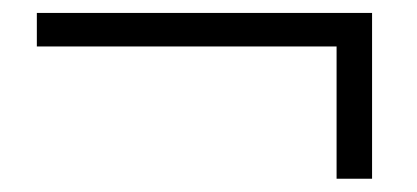

<svg xmlns="http://www.w3.org/2000/svg" viewBox="-20 -454 643 296"><path d="M36.8 -382.4V-434.1H553.6V-178.4H498.9V-401.7L518 -382.4Z"/></svg>

Font: Noto Serif HK ExtraLight
Style: Regular
Weight: 200
Designer: Ryoko NISHIZUKA 西塚涼子 (kana & ideographs); Frank Grießhammer (Latin, Greek & Cyrillic); Wenlong ZHANG 张文龙 (bopomofo); San
Foundry: Adobe
Version: Version 2.002-H1;hotconv 1.1.0;makeotfexe 2.6.0